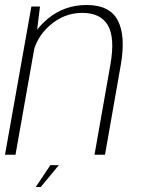

<svg xmlns="http://www.w3.org/2000/svg" viewBox="-25 -619 564 768"><path d="M-5 0H37L112 -423.5Q129 -478 175 -518Q232 -567.5 304 -567.5Q378 -567.5 406.8 -517.2Q435.5 -467 416.5 -360L353 0H395L458 -358.5Q478.5 -475.5 446.2 -537.2Q414 -599 321.5 -599Q233 -599 167.5 -545Q141.5 -523.5 123.5 -500L135 -593H100.5ZM118 129H138L210.5 41.5H176.5Z"/></svg>

Font: Anybody Thin ExtraLight
Style: Italic
Weight: 250
Italic angle: -10°
Version: Version 1.113;gftools[0.9.25]